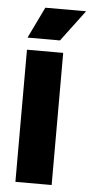

<svg xmlns="http://www.w3.org/2000/svg" viewBox="-52 -729 362 760"><g transform="rotate(5 129.5 -348.5)"><path d="M39 0V-525H183V0ZM166 -573H37L97 -697H259Z"/></g></svg>

Font: Bricolage Grotesque 96pt Bricolage Grotesque 48pt Regular
Style: Bold
Weight: 700
Designer: Mathieu Triay
Foundry: Atelier Triay
Version: Version 1.001; ttfautohint (v1.8.4.7-5d5b);gftools[0.9.33.de